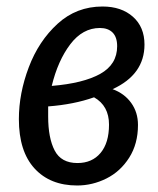

<svg xmlns="http://www.w3.org/2000/svg" viewBox="-20 -558 485 590"><path d="M424 -421Q424 -329 326 -284Q362 -271 383 -242Q404 -213 404 -174Q404 -116 377 -73.5Q350 -31 307 -9.5Q264 12 217 12Q134 12 86 -40.5Q38 -93 38 -192Q38 -271 68.5 -351.5Q99 -432 157 -485Q215 -538 295 -538Q353 -538 388.5 -506.5Q424 -475 424 -421ZM139 -294Q236 -302 288 -331Q340 -360 340 -416Q340 -444 326 -458Q312 -472 287 -472Q234 -472 196 -422Q158 -372 139 -294ZM128 -231V-200Q128 -134 148 -95.5Q168 -57 218 -57Q263 -57 289 -88Q315 -119 315 -175Q315 -233 269 -259Q207 -237 128 -231Z"/></svg>

Font: Fira Sans Extra Condensed
Style: Italic
Weight: 400
Width: 3
Italic angle: -8°
Designer: Carrois Corporate & Edenspiekermann AG
Foundry: Carrois Corporate GbR & Edenspiekermann AG
Version: Version 4.203